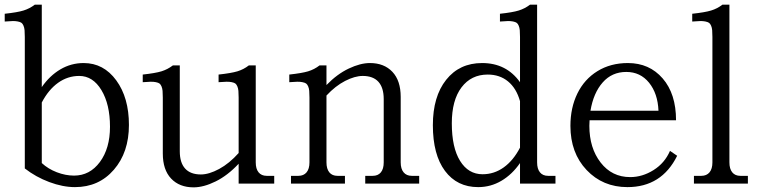

<svg xmlns="http://www.w3.org/2000/svg" viewBox="-30 -786 3251 822"><path d="M-9.8 -727.1Q44.4 -732.9 70.6 -741Q96.7 -749 119.1 -766.1H148.9V-413.1Q182.6 -461.9 228.5 -489Q274.4 -516.1 328.1 -516.1Q413.6 -516.1 467.8 -441.9Q522 -367.7 522 -251Q522 -133.8 457.5 -59.3Q393.1 15.1 291 15.1Q238.8 15.1 180.9 -6.6Q123 -28.3 76.2 -64.9V-627.9Q76.2 -646 75.2 -656.7Q74.2 -667.5 70.6 -676Q66.9 -684.6 62 -688.2Q57.1 -691.9 46.1 -694.1Q35.2 -696.3 23.2 -695.8Q11.2 -695.3 -9.8 -693.8ZM148.9 -87.9Q175.8 -63 213.1 -48.6Q250.5 -34.2 287.1 -34.2Q354.5 -34.2 397.7 -92.5Q440.9 -150.9 440.9 -243.2Q440.9 -339.4 404.3 -400.1Q367.7 -460.9 309.1 -460.9Q259.8 -460.9 218.8 -431.6Q177.7 -402.3 148.9 -347.2Z M739.7 -138.2Q739.7 -89.4 762.7 -64.2Q785.6 -39.1 830.1 -39.1Q864.7 -39.1 908.4 -62.7Q952.1 -86.4 991.7 -130.9V-368.2Q991.7 -386.2 990.7 -397Q989.7 -407.7 986.1 -416.3Q982.4 -424.8 977.5 -428.5Q972.7 -432.1 961.7 -434.3Q950.7 -436.5 938.7 -436Q926.8 -435.5 905.8 -434.1V-466.8Q960 -472.7 986.6 -480.7Q1013.2 -488.8 1035.2 -505.9H1064.9V-90.8Q1064.9 -63 1077.1 -48.1Q1089.4 -33.2 1111.8 -33.2H1144V0H991.7V-85Q944.8 -34.7 893.3 -9.3Q841.8 16.1 798.8 16.1Q738.3 16.1 702.6 -21.5Q667 -59.1 667 -128.9V-368.2Q667 -386.2 666 -397Q665 -407.7 661.4 -416.3Q657.7 -424.8 652.8 -428.5Q647.9 -432.1 637 -434.3Q626 -436.5 614 -436Q602.1 -435.5 581.1 -434.1V-466.8Q635.3 -472.7 661.4 -480.7Q687.5 -488.8 710 -505.9H739.7Z M1367.7 -90.8Q1367.7 -63 1379.9 -48.1Q1392.1 -33.2 1414.6 -33.2H1446.8V0H1215.8V-33.2H1247.6Q1270 -33.2 1282.5 -48.1Q1294.9 -63 1294.9 -90.8V-368.2Q1294.9 -386.2 1293.9 -397Q1293 -407.7 1289.3 -416.3Q1285.6 -424.8 1280.5 -428.5Q1275.4 -432.1 1264.4 -434.3Q1253.4 -436.5 1241.5 -436Q1229.5 -435.5 1208.5 -434.1V-466.8Q1262.7 -472.7 1289.3 -480.7Q1315.9 -488.8 1337.9 -505.9H1367.7V-421.9Q1413.1 -468.8 1462.9 -492.4Q1512.7 -516.1 1553.7 -516.1Q1614.3 -516.1 1649.9 -478.5Q1685.5 -440.9 1685.5 -371.1V-90.8Q1685.5 -63 1698 -48.1Q1710.4 -33.2 1732.9 -33.2H1764.6V0H1533.7V-33.2H1565.9Q1588.4 -33.2 1600.6 -48.1Q1612.8 -63 1612.8 -90.8V-361.8Q1612.8 -410.6 1590.1 -435.8Q1567.4 -460.9 1522.9 -460.9Q1489.3 -460.9 1447.5 -439.5Q1405.8 -418 1367.7 -377Z M2269.5 -90.8Q2269.5 -63 2281.7 -48.1Q2293.9 -33.2 2316.4 -33.2H2348.1V0H2196.3V-87.9Q2162.6 -39.1 2116.7 -12Q2070.8 15.1 2017.1 15.1Q1926.8 15.1 1875 -54.4Q1823.2 -124 1823.2 -250Q1823.2 -372.6 1880.1 -444.3Q1937 -516.1 2034.2 -516.1Q2137.7 -516.1 2196.3 -434.1V-627.9Q2196.3 -646 2195.3 -656.7Q2194.3 -667.5 2190.7 -676Q2187 -684.6 2182.1 -688.2Q2177.2 -691.9 2166.3 -694.1Q2155.3 -696.3 2143.3 -695.8Q2131.3 -695.3 2110.4 -693.8V-727.1Q2164.6 -732.9 2190.7 -741Q2216.8 -749 2239.3 -766.1H2269.5ZM1904.3 -257.8Q1904.3 -154.3 1939.7 -97.2Q1975.1 -40 2036.1 -40Q2085.4 -40 2126.5 -69.3Q2167.5 -98.6 2196.3 -153.8V-353Q2180.7 -408.2 2145 -437.5Q2109.4 -466.8 2058.1 -466.8Q1987.3 -466.8 1945.8 -411.9Q1904.3 -356.9 1904.3 -257.8Z M2412.1 -247.1Q2412.1 -324.7 2441.9 -385.7Q2471.7 -446.8 2527.8 -481.4Q2584 -516.1 2658.2 -516.1Q2750 -516.1 2807.1 -450.2Q2864.3 -384.3 2864.3 -271H2494.1Q2493.2 -263.2 2493.2 -247.1Q2493.2 -152.3 2541.5 -90.1Q2589.8 -27.8 2668 -27.8Q2720.2 -27.8 2768.1 -57.9Q2815.9 -87.9 2838.4 -140.1L2869.1 -119.1Q2802.7 15.1 2656.2 15.1Q2550.8 15.1 2481.4 -58.1Q2412.1 -131.3 2412.1 -247.1ZM2498 -312H2789.1Q2786.1 -385.7 2748.8 -431.9Q2711.4 -478 2651.4 -478Q2589.8 -478 2550.3 -433.1Q2510.7 -388.2 2498 -312Z M3092.8 -90.8Q3092.8 -63 3105 -48.1Q3117.2 -33.2 3139.6 -33.2H3171.9V0H2940.9V-33.2H2972.7Q2995.1 -33.2 3007.6 -48.1Q3020 -63 3020 -90.8V-627.9Q3020 -646 3019 -656.7Q3018.1 -667.5 3014.4 -676Q3010.7 -684.6 3005.6 -688.2Q3000.5 -691.9 2989.5 -694.1Q2978.5 -696.3 2966.6 -695.8Q2954.6 -695.3 2933.6 -693.8V-727.1Q2987.8 -732.9 3014.4 -741Q3041 -749 3063 -766.1H3092.8Z"/></svg>

Font: LT Superior Serif
Style: Regular
Weight: 400
Designer: Daniel Lyons
Foundry: LyonsType
Version: Version 2.120;FEAKit 1.0